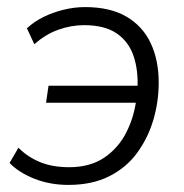

<svg xmlns="http://www.w3.org/2000/svg" viewBox="-20 -514 520 542"><path d="M173 8Q121 8 77 -9.5Q33 -27 7 -54L32 -97Q59 -70 94 -56Q129 -42 175 -42Q235 -42 275 -69.5Q315 -97 337 -141Q359 -185 365 -235L372 -224H110L117 -272H378L368 -260Q371 -315 357 -356Q343 -397 309 -420Q275 -443 217 -443Q181 -443 144.5 -430Q108 -417 77 -389L56 -434Q76 -453 102.5 -466Q129 -479 159.5 -486.5Q190 -494 220 -494Q291 -494 337 -467Q383 -440 405.5 -392Q428 -344 428 -281Q428 -227 413 -176Q398 -125 367.5 -83Q337 -41 288.5 -16.5Q240 8 173 8Z"/></svg>

Font: Nunito Sans 12pt Light
Style: Italic
Weight: 300
Italic angle: -9°
Designer: Vernon Adams
Foundry: Vernon Adams
Version: Version 3.101;gftools[0.9.27]